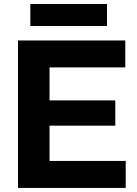

<svg xmlns="http://www.w3.org/2000/svg" viewBox="-20 -929 676 949"><path d="M69 0V-729H599.3V-595.9H191.7L224.9 -629V-100.3L191.7 -133.4H601.4V0ZM191.7 -308V-432.7H549.9V-308ZM130 -800.6V-909.3H509V-800.6Z"/></svg>

Font: Mona Sans ExtraLight
Style: Regular
Weight: 200
Designer: Deni Anggara
Foundry: GitHub
Version: Version 2.000